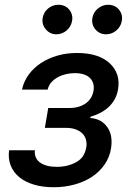

<svg xmlns="http://www.w3.org/2000/svg" viewBox="-20 -775 545 806"><path d="M18.1 -144.2H126.4Q124.6 -127.5 130.3 -114.5Q136 -101.6 148.1 -92.7Q160.2 -83.8 178.1 -79.2Q196 -74.6 218.4 -74.6Q264.2 -74.6 299.7 -94.1Q317.8 -104 327.9 -119.1Q338.1 -134.2 342 -155.5Q345.2 -174 340.7 -189.3Q336.3 -204.5 325.1 -215.4Q313.9 -226.2 296.7 -232.2Q279.5 -238.3 257.1 -238.3H168.3L182.5 -321.7H271.3Q293.7 -321.7 311.3 -327.2Q328.8 -332.7 341.6 -342.3Q354.4 -351.9 362.2 -365.2Q370 -378.6 372.5 -393.8Q375.4 -410.5 371.4 -424.2Q367.5 -437.9 357.6 -447.6Q347.7 -457.4 331.7 -462.7Q315.7 -468 293.7 -468Q277 -468 258.7 -464.1Q240.4 -460.2 224.4 -451.9Q208.5 -443.5 196.4 -430.4Q184.3 -417.3 180 -398.8H72.4Q79.5 -432.9 100.1 -461.3Q120.7 -489.7 151.3 -509.9Q181.8 -530.2 220.5 -541.4Q259.2 -552.6 302.9 -552.6Q394.2 -552.6 440.3 -509.6Q486.9 -466.6 475.5 -399.9Q471.9 -377.1 461.8 -358.8Q451.7 -340.6 436.6 -326.3Q421.5 -312.1 402.2 -301.8Q382.8 -291.5 360.4 -285.2L359 -279.5Q406.2 -276.3 430.8 -240.8Q443.2 -222.7 446.7 -200.5Q450.3 -178.3 446 -151.6Q440 -114.3 419 -84.2Q398.1 -54 366.1 -32.8Q334.2 -11.7 293 -0.4Q251.8 11 204.9 11Q159.4 11 122.9 0.2Q86.3 -10.7 61.4 -30.9Q36.6 -51.1 25 -79.9Q13.5 -108.7 18.1 -144.2ZM367.9 -699.6Q369.7 -711.3 375.7 -721.4Q381.7 -731.5 390.6 -739Q399.5 -746.4 410.5 -750.7Q421.5 -755 433.2 -755Q462.4 -755 479 -735.1Q487.2 -725.1 490.6 -713.1Q494 -701 491.1 -686.1Q489 -674.4 483 -664.2Q476.9 -654.1 468 -646.7Q459.2 -639.2 448.2 -635.1Q437.1 -631 425.1 -631Q398.4 -631 380.7 -651.3Q363.3 -671.5 367.9 -699.6ZM159.1 -699.6Q160.9 -711.3 166.7 -721.4Q172.6 -731.5 181.5 -739Q190.3 -746.4 201.3 -750.7Q212.4 -755 224.4 -755Q253.6 -755 270.2 -735.1Q278.4 -725.1 281.8 -713.1Q285.2 -701 282.3 -686.1Q280.2 -674.4 274.1 -664.2Q268.1 -654.1 259.2 -646.7Q250.4 -639.2 239.3 -635.1Q228.3 -631 216.3 -631Q190 -631 172.2 -652Q154.8 -672.6 159.1 -699.6Z"/></svg>

Font: Inter P Medium
Style: Italic
Weight: 500
Italic angle: 9.39999°
Designer: Rasmus Andersson
Foundry: rsms
Version: Version 3.018;git-588b23468